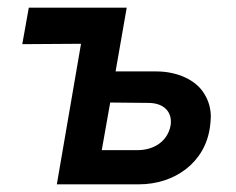

<svg xmlns="http://www.w3.org/2000/svg" viewBox="-20 -480 614 500"><path d="M191 -366 128 0H342C434 0 515 -56 527 -151C528 -160 529 -168 529 -176C529 -196 524 -216 513 -234C492 -271 443 -294 387 -294C385 -294 384 -294 382 -294H281L310 -460H55L38 -365ZM245 -89 267 -213 366 -212C407 -212 425 -189 425 -164C425 -160 425 -156 424 -152C416 -112 381 -89 338 -89Z"/></svg>

Font: Jost Medium
Style: Italic
Weight: 500
Italic angle: -5°
Version: Version 3.710